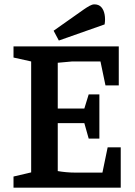

<svg xmlns="http://www.w3.org/2000/svg" viewBox="-20 -861 618 881"><path d="M42 0V-51L123 -70V-579L42 -597V-648H525V-469H464L441 -579H311L245 -573V-363H367L387 -428H436V-225H387L367 -296H245V-76Q262 -73 283 -71Q304 -69 326 -69H450L474 -185H534V0ZM250 -675 226 -720 365 -818Q378 -827 390.5 -834Q403 -841 413 -841Q433 -841 444.5 -828.5Q456 -816 460 -794.5Q464 -773 460 -749Z"/></svg>

Font: Faustina Light SemiBold
Style: Regular
Weight: 600
Version: Version 1.200